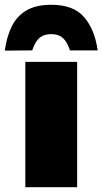

<svg xmlns="http://www.w3.org/2000/svg" viewBox="-61 -784 429 804"><path d="M45 0V-525H262V0ZM154 -764Q247 -764 291.5 -712Q336 -660 348 -573H232Q224 -597 213.5 -612Q203 -627 188.5 -634Q174 -641 154 -641Q133 -641 118 -634Q103 -627 92.5 -612Q82 -597 74 -573L-41 -572Q-33 -630 -12 -673Q9 -716 49 -740Q89 -764 154 -764Z"/></svg>

Font: REM Black
Style: Regular
Weight: 900
Designer: Octavio Pardo
Foundry: Ashler Design
Version: Version 1.005;gftools[0.9.28]